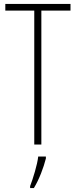

<svg xmlns="http://www.w3.org/2000/svg" viewBox="-20 -734 386 975"><path d="M190 0V-680H338V-714H7V-680H154V0ZM213 71V61H174C170 101 147 175 133 211V221H152C179 177 201 118 213 71Z"/></svg>

Font: Noto Sans Bengali ExtraCondensed ExtraLight
Style: Regular
Weight: 200
Width: 2
Designer: Joana Ranito - Universal Thirst; Jelle Bosma - Monotype Design Team
Foundry: Universal Thirst ehf.
Version: Version 3.000